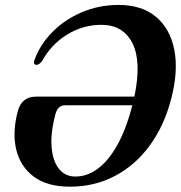

<svg xmlns="http://www.w3.org/2000/svg" viewBox="-20 -728 714 758"><path d="M50 -288Q65 -346.5 122.5 -346.5H510.5Q539.5 -485 502.8 -557.5Q466 -630 380 -630Q307 -630 244 -590.8Q181 -551.5 146 -486.5Q133.5 -472 125 -472Q110 -472 115.5 -489.5Q137 -550.5 185.5 -600.2Q234 -650 302 -679.2Q370 -708.5 448.5 -708.5Q540 -708.5 596 -661.5Q652 -614.5 668.2 -531Q684.5 -447.5 656 -338.5Q628.5 -231.5 571.2 -153.5Q514 -75.5 433.5 -33.2Q353 9 256 9Q166.5 9 113.5 -30.5Q60.5 -70 44.2 -137.2Q28 -204.5 50 -288ZM277.5 -31Q349.5 -31 408 -102.8Q466.5 -174.5 501 -307Q501.5 -310 502.5 -312.5H237.5Q207.5 -312.5 198.5 -276Q179 -201.5 183.8 -146.5Q188.5 -91.5 213 -61.2Q237.5 -31 277.5 -31Z"/></svg>

Font: Fraunces 144pt S050 SemiBold
Style: Italic
Weight: 600
Italic angle: -16°
Version: Version 1.000; ttfautohint (v1.8.3)